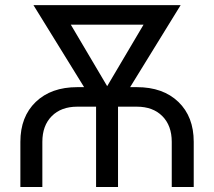

<svg xmlns="http://www.w3.org/2000/svg" viewBox="-20 -748 856 768"><path d="M61.5 0V-180.7Q61.5 -281.2 123 -340.3Q184.6 -399.4 289.1 -399.4H316.4L113.8 -727.5H702.6L500.5 -399.4H527.3Q632.3 -399.4 693.6 -340.3Q754.9 -281.2 754.9 -180.7V0H667V-180.7Q667 -245.6 629.4 -283.4Q591.8 -321.3 527.3 -321.3H452.6L452.1 -320.8V0H364.3V-321.3H289.1Q224.6 -321.3 187 -283.4Q149.4 -245.6 149.4 -180.7V0ZM408.7 -403.3 554.2 -649.4H263.2Z"/></svg>

Font: Inter Display
Style: Regular
Weight: 400
Designer: Rasmus Andersson
Foundry: rsms
Version: Version 4.001;git-9221beed3